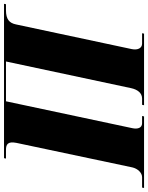

<svg xmlns="http://www.w3.org/2000/svg" viewBox="55 -846 754 979"><g transform="rotate(-90 432.5 -357.0)"><path d="M-37 0H328L330 -10H293C269 -10 262 -33 268 -60L405 -704H608L472 -66C465 -33 447 -10 419 -10H387L385 0H750L752 -10H699C676 -10 665 -32 671 -62L797 -653C804 -687 823 -704 869 -704H900L902 -714H115L113 -704H157C184 -704 202 -696 193 -651L68 -60C62 -33 41 -10 18 -10H-35Z"/></g></svg>

Font: Noto Serif Display Black
Style: Italic
Weight: 900
Italic angle: -12°
Designer: Monotype Design Team
Foundry: Monotype Imaging Inc.
Version: Version 2.009